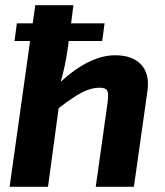

<svg xmlns="http://www.w3.org/2000/svg" viewBox="-20 -720 635 740"><path d="M245 -562 240 -526Q231 -464 214 -405Q326 -507 424 -507Q491 -507 524.5 -470.5Q558 -434 548 -367L496 0H349L395 -327Q399 -360 393 -371Q387 -382 364 -382Q331 -382 295.5 -363.5Q260 -345 206 -303L165 0H17L96 -562H36L45 -630H106L116 -700H263L254 -630H383L374 -562Z"/></svg>

Font: Exo 2.0
Style: Bold Italic
Weight: 700
Italic angle: -8°
Designer: Natanael Gama
Version: Version 1.001;PS 001.001;hotconv 1.0.70;makeotf.lib2.5.58329